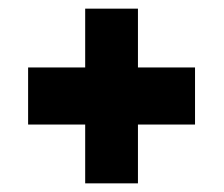

<svg xmlns="http://www.w3.org/2000/svg" viewBox="-20 -557 517 444"><path d="M45 -401V-269H177V-133H299V-269H431V-401H299V-537H177V-401Z"/></svg>

Font: LT Wave Text Black
Style: Regular
Weight: 900
Designer: Daniel Lyons
Version: Version 2.5 (Glyphs App)